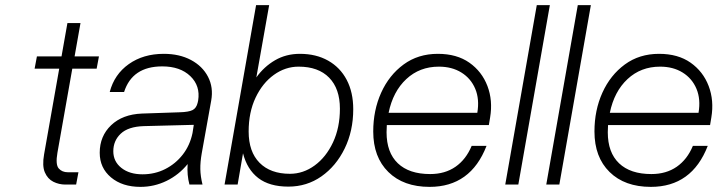

<svg xmlns="http://www.w3.org/2000/svg" viewBox="-20 -720 2799 749"><path d="M286 -48 277 0H235Q210 0 188 -11Q166 -22 155 -47.5Q144 -73 152 -118L211 -452H115L124 -500H220L243 -630H294L271 -500H366L357 -452H262L204 -124Q196 -78 209 -63Q222 -48 245 -48Z M767 -122Q761 -88 761.5 -60Q762 -32 770 0H719Q709 -37 712 -80Q678 -38 630 -14.5Q582 9 528 9Q457 9 413 -28Q369 -65 369 -124Q369 -189 413.5 -231.5Q458 -274 534 -277L681 -282Q716 -283 731 -290.5Q746 -298 751 -319L753 -328Q762 -385 722.5 -423Q683 -461 613 -461Q496 -461 464 -361H408Q426 -430 482.5 -470Q539 -510 619 -510Q680 -510 725 -486Q770 -462 791.5 -420.5Q813 -379 804 -328ZM422 -130Q422 -90 453.5 -65Q485 -40 536 -40Q584 -40 624.5 -60.5Q665 -81 693 -117Q721 -153 731 -201L736 -233L541 -228Q480 -226 451 -198.5Q422 -171 422 -130Z M979 -700H1030L980 -418Q1010 -460 1053 -485Q1096 -510 1150 -510Q1213 -510 1260 -483.5Q1307 -457 1332.5 -408.5Q1358 -360 1358 -294Q1358 -209 1324.5 -140.5Q1291 -72 1234 -32Q1177 8 1105 8Q1031 8 987.5 -25.5Q944 -59 928 -122L907 0H856ZM1306 -296Q1306 -374 1264 -417Q1222 -460 1145 -460Q1093 -460 1048.5 -428Q1004 -396 977 -339Q950 -282 950 -207Q950 -128 992.5 -85Q1035 -42 1111 -42Q1163 -42 1207.5 -74.5Q1252 -107 1279 -164.5Q1306 -222 1306 -296Z M1436 -207Q1436 -290 1467 -358.5Q1498 -427 1554.5 -468.5Q1611 -510 1688 -510Q1762 -510 1811 -475.5Q1860 -441 1881.5 -384.5Q1903 -328 1892 -262L1887 -232H1489Q1488 -218 1488 -204Q1488 -125 1532 -83Q1576 -41 1658 -41Q1716 -41 1757 -69.5Q1798 -98 1820 -151H1878Q1816 9 1656 9Q1554 9 1495 -49Q1436 -107 1436 -207ZM1692 -460Q1617 -460 1565 -411.5Q1513 -363 1496 -280H1842Q1851 -333 1834 -373.5Q1817 -414 1780 -437Q1743 -460 1692 -460Z M2074 -700H2125L2002 0H1951Z M2234 -700H2285L2162 0H2111Z M2299 -207Q2299 -290 2330 -358.5Q2361 -427 2417.5 -468.5Q2474 -510 2551 -510Q2625 -510 2674 -475.5Q2723 -441 2744.5 -384.5Q2766 -328 2755 -262L2750 -232H2352Q2351 -218 2351 -204Q2351 -125 2395 -83Q2439 -41 2521 -41Q2579 -41 2620 -69.5Q2661 -98 2683 -151H2741Q2679 9 2519 9Q2417 9 2358 -49Q2299 -107 2299 -207ZM2555 -460Q2480 -460 2428 -411.5Q2376 -363 2359 -280H2705Q2714 -333 2697 -373.5Q2680 -414 2643 -437Q2606 -460 2555 -460Z"/></svg>

Font: Overused Grotesk Light
Style: Italic
Weight: 300
Italic angle: -10°
Version: Version 0.003